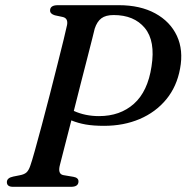

<svg xmlns="http://www.w3.org/2000/svg" viewBox="-20 -720 719 740"><path d="M674 -455.5Q661.5 -386.5 620.8 -337Q580 -287.5 518.2 -261.2Q456.5 -235 381 -235Q340 -235 310.2 -240.2Q280.5 -245.5 255 -256Q239.5 -196 227.5 -149Q215.5 -102 211 -84.5Q201.5 -49 224.5 -45L263 -38.5Q282.5 -35 282.5 -21Q282.5 0 254 0H30Q6.5 0 6.5 -18Q6.5 -34.5 31 -39.5L56 -44.5Q73 -47.5 81.8 -55.2Q90.5 -63 96.5 -80.5Q102.5 -97 114.2 -139Q126 -181 141 -237.2Q156 -293.5 171.8 -354.8Q187.5 -416 201.5 -471.8Q215.5 -527.5 225.5 -568.2Q235.5 -609 238.5 -624Q243 -649.5 222 -654.5L191.5 -661Q173 -666.5 173 -679.5Q173 -700 203 -700H438Q520.5 -700 578.2 -668.5Q636 -637 661.8 -581.8Q687.5 -526.5 674 -455.5ZM345 -609.5Q343.5 -602.5 335.8 -572.2Q328 -542 316.5 -496.5Q305 -451 291.2 -398Q277.5 -345 264.5 -292.5Q308.5 -272.5 361.5 -272.5Q443 -272.5 496.2 -320Q549.5 -367.5 564 -464Q579.5 -562 538.2 -612Q497 -662 418 -662Q387.5 -662 370.8 -649.5Q354 -637 345 -609.5Z"/></svg>

Font: Fraunces 9pt
Style: Italic
Weight: 400
Italic angle: -16°
Version: Version 1.000;[b76b70a41]